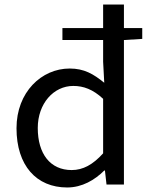

<svg xmlns="http://www.w3.org/2000/svg" viewBox="-20 -816 660 849"><path d="M297 -64C202 -64 147 -136 147 -250C147 -358 217 -436 304 -436C349 -436 391 -421 436 -379V-138C391 -88 347 -64 297 -64ZM256 -639H436V-543L441 -450C393 -489 352 -513 288 -513C164 -513 53 -409 53 -249C53 -84 141 13 277 13C343 13 399 -20 441 -62H444L451 0H528V-639L609 -644V-692H528V-796H436V-692H256Z"/></svg>

Font: Noto Sans CJK SC
Style: Regular
Weight: 400
Designer: Ryoko NISHIZUKA 西塚涼子 (kana, bopomofo & ideographs); Paul D. Hunt (Latin, Greek & Cyrillic); Sandoll Communications 산돌커뮤니
Foundry: Adobe
Version: Version 2.004;hotconv 1.0.118;makeotfexe 2.5.65603